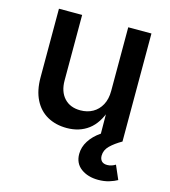

<svg xmlns="http://www.w3.org/2000/svg" viewBox="-112 -636 831 937"><g transform="rotate(15 303.5 -167.5)"><path d="M256.3 6.8Q200.7 6.8 158.4 -16.8Q116.2 -40.5 93 -86.7Q69.8 -132.8 69.8 -198.7V-545.9H187V-215.3Q187 -158.7 216.8 -126.2Q246.6 -93.8 298.3 -93.8Q333.5 -93.8 360.8 -109.1Q388.2 -124.5 404.1 -153.8Q419.9 -183.1 419.9 -224.1V-545.9H537.1V0H425.3L424.3 -134.3H434.6Q411.1 -61.5 365.7 -27.3Q320.3 6.8 256.3 6.8ZM470.2 211.4Q418 211.4 383.3 185.8Q348.6 160.2 348.6 112.8Q348.6 78.1 368.7 46.6Q388.7 15.1 424.3 -9.3L537.1 0Q502 20 479.2 42.2Q456.5 64.5 456.5 92.8Q456.5 109.9 465.8 119.9Q475.1 129.9 494.1 129.9Q506.3 129.9 516.6 126.2Q526.9 122.6 535.6 117.2L565.9 187Q549.8 196.3 525.1 203.9Q500.5 211.4 470.2 211.4Z"/></g></svg>

Font: Inter Cardless
Style: Medium
Weight: 500
Designer: Rasmus Andersson
Foundry: rsms
Version: Version 4.001;git-9221beed3